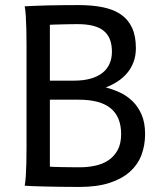

<svg xmlns="http://www.w3.org/2000/svg" viewBox="-20 -738 667 763"><path d="M85.4 -151.9V-558.1Q85.4 -592.3 84.7 -621.8Q84 -651.4 82.5 -674.8Q81.1 -698.2 78.1 -712.9Q94.2 -713.9 118.2 -714.8Q142.1 -715.8 170.7 -716.6Q199.2 -717.3 230.7 -717.5Q262.2 -717.8 293 -717.8Q347.2 -717.8 389.6 -709Q432.1 -700.2 460.9 -680.2Q489.7 -660.2 504.9 -627.4Q520 -594.7 520 -546.9Q520 -516.1 510.7 -491.5Q501.5 -466.8 485.1 -447.5Q468.8 -428.2 447 -414.1Q425.3 -399.9 400.4 -390.6Q428.7 -383.3 456.5 -370.4Q484.4 -357.4 506.6 -335.9Q528.8 -314.5 542.7 -282.5Q556.6 -250.5 556.6 -205.1Q556.6 -160.6 542.2 -122.3Q527.8 -84 496.3 -55.7Q464.8 -27.3 415.3 -11.2Q365.7 4.9 295.4 4.9Q258.3 4.9 223.4 4.4Q188.5 3.9 159.4 3.2Q130.4 2.4 109.1 1.7Q87.9 1 78.1 0Q81.1 -14.6 82.5 -37.6Q84 -60.5 84.7 -89.4Q85.4 -118.2 85.4 -151.9ZM178.2 -75.7Q185.1 -75.2 196.8 -74.7Q208.5 -74.2 224.1 -74Q239.7 -73.7 258.5 -73.5Q277.3 -73.2 297.9 -73.2Q329.1 -73.2 358.6 -79.6Q388.2 -85.9 410.9 -101.1Q433.6 -116.2 447.5 -141.6Q461.4 -167 461.4 -205.1Q461.4 -272.9 420.2 -307.4Q378.9 -341.8 293 -341.8H178.2ZM178.2 -417.5H273.4Q312.5 -417.5 341.1 -425.8Q369.6 -434.1 388.2 -449.2Q406.7 -464.4 415.8 -485.6Q424.8 -506.8 424.8 -532.2Q424.8 -559.6 417.2 -580.1Q409.7 -600.6 393.3 -614.5Q377 -628.4 350.8 -635.3Q324.7 -642.1 288.1 -642.1Q273.9 -642.1 257.8 -641.8Q241.7 -641.6 226.6 -641.1Q211.4 -640.6 198.7 -640.4Q186 -640.1 178.2 -639.6Z"/></svg>

Font: Andika APac
Style: Regular
Weight: 400
Designer: Victor Gaultney, Annie Olsen, Julie Remington, Don Collingsworth, Eric Hays, Becca Hirsbrunner
Foundry: SIL International
Version: Version 5.000